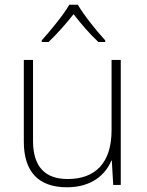

<svg xmlns="http://www.w3.org/2000/svg" viewBox="-20 -784 622 814"><path d="M310 -764H274C250 -722 194 -654 157 -613V-606H186C222 -640 262 -686 292 -724C321 -686 360 -640 397 -606H426V-613C389 -653 334 -722 310 -764ZM492 -530H453V-232C453 -92 383 -25 267 -25C172 -25 120 -76 120 -187V-530H81V-183C81 -55 144 10 264 10C368 10 427 -43 452 -103H454L460 0H492Z"/></svg>

Font: Noto Sans Gurmukhi UI ExtraLight
Style: Regular
Weight: 200
Designer: Jelle Bosma - Monotype Design Team
Foundry: Monotype Imaging Inc.
Version: Version 2.004